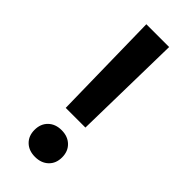

<svg xmlns="http://www.w3.org/2000/svg" viewBox="-232 -740 791 791"><g transform="rotate(45 163.5 -344.5)"><path d="M101.1 -700.2H233.9L224.6 -221.7H109.9ZM83 -66.9Q83 -102.1 105 -123.5Q127 -145 163.1 -145Q199.2 -145 221.4 -123.5Q243.7 -102.1 243.7 -66.9Q243.7 -31.7 221.4 -10.5Q199.2 10.7 163.1 10.7Q127 10.7 105 -10.5Q83 -31.7 83 -66.9Z"/></g></svg>

Font: Selawik
Style: Bold
Weight: 700
Designer: Aaron Bell
Foundry: Microsoft Corporation
Version: Version 1.01